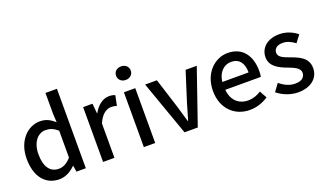

<svg xmlns="http://www.w3.org/2000/svg" viewBox="-76 -1297 3068 1810"><g transform="rotate(-20 1458.0 -392.0)"><path d="M277 13C339 13 396 -20 437 -62H440L450 0H544V-797H429V-593L434 -502C389 -540 349 -564 286 -564C163 -564 50 -453 50 -274C50 -92 139 13 277 13ZM304 -82C218 -82 169 -151 169 -276C169 -395 231 -468 308 -468C349 -468 388 -455 429 -418V-149C389 -103 350 -82 304 -82Z M717 0H831V-343C866 -430 920 -461 965 -461C987 -461 1001 -458 1020 -452L1041 -552C1024 -560 1006 -564 979 -564C920 -564 862 -522 823 -451H820L811 -550H717Z M1126 0H1240V-550H1126ZM1183 -653C1225 -653 1257 -681 1257 -721C1257 -762 1225 -789 1183 -789C1141 -789 1110 -762 1110 -721C1110 -681 1141 -653 1183 -653Z M1534 0H1667L1857 -550H1745L1651 -254C1636 -200 1619 -144 1603 -90H1599C1583 -144 1566 -200 1551 -254L1457 -550H1339Z M2187 13C2259 13 2322 -11 2373 -45L2333 -118C2293 -92 2251 -77 2202 -77C2107 -77 2041 -140 2032 -245H2389C2392 -258 2394 -281 2394 -303C2394 -459 2316 -564 2170 -564C2041 -564 1919 -453 1919 -274C1919 -93 2038 13 2187 13ZM2031 -324C2042 -421 2103 -474 2172 -474C2252 -474 2295 -419 2295 -324Z M2672 13C2808 13 2881 -62 2881 -154C2881 -258 2796 -292 2719 -321C2659 -343 2602 -361 2602 -408C2602 -446 2630 -476 2690 -476C2736 -476 2775 -456 2813 -428L2867 -499C2822 -534 2762 -564 2688 -564C2567 -564 2493 -495 2493 -403C2493 -310 2577 -271 2650 -243C2710 -220 2772 -198 2772 -148C2772 -106 2741 -74 2675 -74C2616 -74 2568 -98 2519 -137L2465 -63C2518 -19 2596 13 2672 13Z"/></g></svg>

Font: Noto Sans CJK JP Medium
Style: Regular
Weight: 500
Designer: Ryoko NISHIZUKA (kana & ideographs); Paul D. Hunt (Latin, Greek & Cyrillic); Wenlong ZHANG (bopomofo); Sandoll Communica
Foundry: Adobe Systems Incorporated
Version: Version 1.004;PS 1.004;hotconv 1.0.82;makeotf.lib2.5.63406